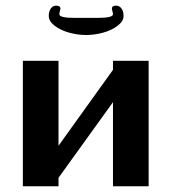

<svg xmlns="http://www.w3.org/2000/svg" viewBox="-20 -653 600 673"><path d="M60.1 0ZM321.8 -590.3Q376 -590.3 376 -603Q376 -607.4 374 -613.8Q372.1 -620.1 372.1 -622.1Q372.1 -633.3 386.7 -633.3Q398.4 -633.3 405.8 -623.3Q413.1 -613.3 413.1 -597.2Q413.1 -578.6 392.3 -562.7Q371.6 -546.9 341.6 -538.6Q311.5 -530.3 281.7 -530.3Q252 -530.3 222.2 -538.6Q192.4 -546.9 171.6 -562.7Q150.9 -578.6 150.9 -597.2Q150.9 -613.3 158.2 -623.3Q165.5 -633.3 176.8 -633.3Q191.9 -633.3 191.9 -622.1Q191.9 -620.1 189.9 -613.8Q188 -607.4 188 -603Q188 -590.3 241.7 -590.3ZM60.1 -439.9H185.1V-142.1L376 -408.2V-439.9H501V0H376V-294.9L185.1 -29.8V0H60.1Z"/></svg>

Font: Pfennig
Style: Bold
Weight: 700
Version: Version 20120410 ; ttfautohint (v0.8)